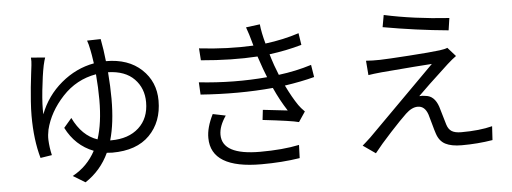

<svg xmlns="http://www.w3.org/2000/svg" viewBox="-54 -949 3107 1164"><g transform="rotate(-5 1500.0 -367.0)"><path d="M590 -793Q603 -725 610 -657Q746 -657 826.5 -581.5Q907 -506 907 -391Q907 -262 828 -181.5Q749 -101 600 -101Q589 -101 567 -103Q518 2 423 64L349 19Q440 -30 489 -122Q379 -165 323 -276L371 -332Q425 -220 518 -189Q550 -286 550 -427Q550 -501 543 -583Q422 -562 337.5 -471Q253 -380 227 -274Q220 -241 221 -212Q223 -165 234 -118L164 -107Q132 -219 132 -366Q132 -405 135.5 -455Q139 -505 142.5 -538.5Q146 -572 151.5 -618.5Q157 -665 158 -672Q161 -696 159 -718L245 -711Q239 -695 232 -664Q220 -605 210.5 -514Q201 -423 204 -369Q246 -479 336 -554.5Q426 -630 536 -650Q527 -712 523 -729Q515 -771 507 -791ZM624 -427Q624 -280 594 -176H600Q706 -176 768.5 -233Q831 -290 831 -388Q831 -473 776 -529.5Q721 -586 617 -589Q624 -500 624 -427Z M1502 -698Q1491 -740 1474 -787L1559 -798Q1564 -747 1583 -679Q1694 -693 1788 -724L1799 -652Q1704 -625 1602 -612Q1607 -593 1624 -543Q1636 -511 1647 -483Q1752 -496 1847 -526L1859 -451Q1780 -430 1678 -415Q1715 -339 1748 -291Q1761 -272 1785 -248L1744 -187Q1700 -199 1525 -219L1532 -280Q1680 -263 1682 -263Q1639 -329 1604 -407Q1397 -388 1164 -405L1160 -480Q1374 -457 1575 -475Q1557 -521 1555 -527Q1540 -569 1528 -605Q1373 -595 1184 -612L1179 -685Q1352 -665 1509 -673Q1507 -679 1502 -698ZM1305 -265Q1263 -204 1263 -152Q1263 -28 1494 -28Q1631 -28 1732 -49L1729 31Q1621 48 1495 48Q1189 48 1188 -138Q1187 -201 1227 -281Z M2312 -789Q2491 -750 2707 -736L2696 -662Q2501 -680 2299 -716ZM2727 -503Q2704 -487 2672 -458Q2530 -327 2484 -280Q2502 -282 2523 -278Q2576 -273 2599 -206Q2604 -191 2615.5 -150Q2627 -109 2632 -94Q2641 -65 2661 -52.5Q2681 -40 2719 -40Q2830 -40 2908 -60L2903 24Q2813 39 2715 39Q2652 39 2615.5 20Q2579 1 2564 -46Q2558 -63 2546 -107.5Q2534 -152 2530 -164Q2512 -217 2469 -217Q2433 -217 2395 -181Q2361 -149 2295.5 -78Q2230 -7 2192 42L2116 -11Q2119 -13 2136.5 -29Q2154 -45 2166 -56Q2206 -97 2577 -468Q2510 -464 2269 -444Q2217 -439 2188 -434L2181 -522Q2220 -519 2266 -520Q2310 -521 2443.5 -530Q2577 -539 2631 -546Q2663 -550 2679 -557Z"/></g></svg>

Font: Noto Sans SC
Style: Regular
Weight: 400
Designer: Ryoko NISHIZUKA  (kana, bopomofo & ideographs); Paul D. Hunt (Latin, Greek & Cyrillic); Sandoll Communications , Soo-you
Foundry: Adobe
Version: Version 2.002;hotconv 1.0.116;makeotfexe 2.5.65601